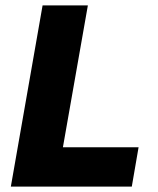

<svg xmlns="http://www.w3.org/2000/svg" viewBox="-20 -688 583 708"><path d="M466 0 491 -145H212L304 -668H137L20 0Z"/></svg>

Font: Celebes ExtraBold
Style: Italic
Weight: 800
Italic angle: -10°
Designer: Anugrah Pasau
Foundry: Lafontype
Version: Version 1.000